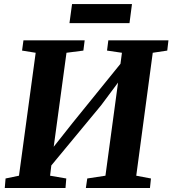

<svg xmlns="http://www.w3.org/2000/svg" viewBox="-20 -946 868 966"><path d="M4 0 8 -48 75.5 -62 159.5 -680.5 91 -691.5 98 -743H406L399.5 -691.5L314.5 -680.5L242 -147L212.5 -160L345.5 -328L625 -673L577.5 -560.5L593.5 -680.5L518.5 -691.5L525 -743H827.5L821.5 -691.5L748.5 -680.5L665.5 -62L739.5 -48L734.5 0H412L419 -48L510.5 -62L582 -590L610 -579L489 -416.5L198 -65L241 -137L232 -62L313.5 -48L309.5 0ZM342.5 -925.5H644L631.5 -829.5H329.5Z"/></svg>

Font: Merriweather 20pt ExtraBold
Style: Italic
Weight: 800
Italic angle: -7.8°
Version: Version 2.101